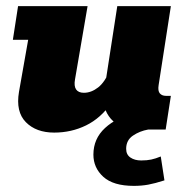

<svg xmlns="http://www.w3.org/2000/svg" viewBox="-20 -423 603 627"><path d="M157 10Q98 10 64.5 -24Q31 -58 42 -123L72 -293H22L39 -403H266L225 -164Q221 -142 228.5 -131Q236 -120 254 -120Q278 -120 300.5 -137.5Q323 -155 339 -195L325 -157L363 -403H538L498 -145Q495 -126 502 -118Q509 -110 522 -110H538L521 0H443Q372 0 342 -35Q312 -70 319 -120L321 -134L343 -86Q309 -37 261 -13.5Q213 10 157 10ZM417 184Q350 184 317.5 154.5Q285 125 285 82Q285 30 323 -5Q361 -40 419 -52L464 0Q436 5 414 20Q392 35 392 63Q392 82 406 91.5Q420 101 441 101Q460 101 474 98Q488 95 505 88L517 166Q486 176 464 180Q442 184 417 184Z"/></svg>

Font: Rokkitt SemiBold Black
Style: Italic
Weight: 900
Italic angle: -9°
Version: Version 3.103